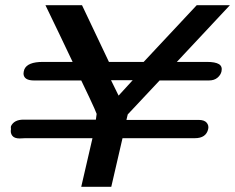

<svg xmlns="http://www.w3.org/2000/svg" viewBox="-20 -715 900 735"><path d="M22 -221Q21 -226 22 -232Q34 -257 70 -257H347Q350 -278 350 -279Q346 -291 322 -342L291 -407H110Q72 -407 70 -432Q70 -440 73 -449Q85 -478 144 -478H258Q247 -501 207.5 -584Q168 -667 154 -695H294L397 -478H530L733 -695H860L657 -478H772Q804 -478 818 -469.5Q832 -461 828 -442Q825 -428 812.5 -417.5Q800 -407 780 -407H591L469 -277L464 -256H740Q762 -256 771 -245.5Q780 -235 777 -221Q769 -186 726 -186H724H449L406 0H291L334 -186H77Q73 -186 65.5 -185.5Q58 -185 55 -185Q35 -185 27 -195.5Q19 -206 22 -221ZM405 -408 434 -349 488 -408Z"/></svg>

Font: Coval
Style: Medium Italic
Weight: 500
Foundry: Context Ltd
Version: Version 001.000